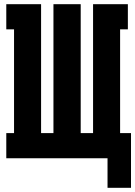

<svg xmlns="http://www.w3.org/2000/svg" viewBox="-20 -755 645 916"><path d="M605 141H493V0H10V-120H47V-615H10V-735H176V-120H235V-735H365V-120H424V-735H590V-615H553V-120H605Z"/></svg>

Font: Iosevka Slab Heavy Extended
Style: Regular
Weight: 900
Width: 7
Monospace: yes
Designer: Belleve Invis
Foundry: Belleve Invis
Version: Version 11.1.0; ttfautohint (v1.8.3)